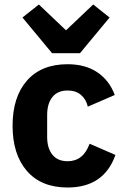

<svg xmlns="http://www.w3.org/2000/svg" viewBox="-20 -823 557 855"><path d="M212 -586 80 -745 153 -803 274 -688 395 -803 468 -745 336 -586ZM281 12Q164 12 100 -61.5Q36 -135 36 -263Q36 -391 100 -464Q164 -537 281 -537Q360 -537 413.5 -501Q467 -465 491 -400L371 -348Q364 -380 341 -400Q318 -420 281 -420Q237 -420 213.5 -391Q190 -362 190 -311V-213Q190 -163 213.5 -134Q237 -105 281 -105Q351 -105 379 -183L494 -133Q443 12 281 12Z"/></svg>

Font: Anuphan
Style: Bold
Weight: 700
Designer: Mike Abbink, Paul van der Laan, Pieter van Rosmalen, Mint Tantisuwanna
Foundry: Bold Monday; Cadson Demak
Version: Version 3.002;hotconv 1.0.109;makeotfexe 2.5.65596